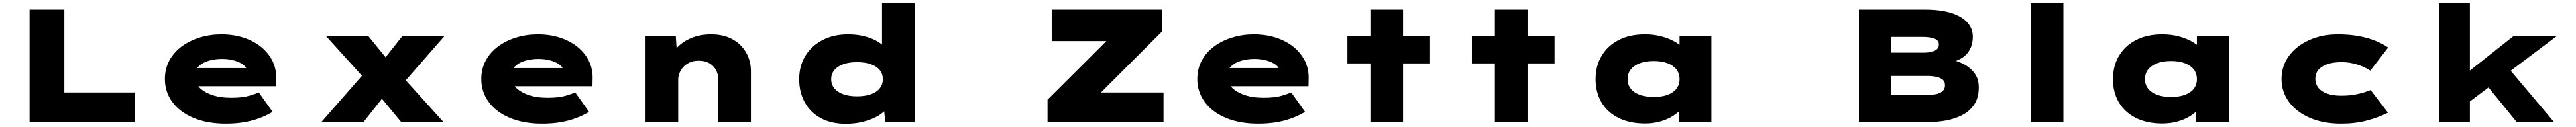

<svg xmlns="http://www.w3.org/2000/svg" viewBox="-20 -760 16015 791"><path d="M164 0V-700H380V-184H820V0Z M1384 10Q1268 10 1182.5 -26Q1097 -62 1051 -125Q1005 -188 1005 -268Q1005 -332 1033 -383.5Q1061 -435 1110 -471Q1159 -507 1222.5 -526.5Q1286 -546 1356 -546Q1430 -546 1492.5 -526Q1555 -506 1601.5 -469Q1648 -432 1673.5 -381Q1699 -330 1697 -268L1696 -223H1137L1114 -336H1535L1516 -301V-319Q1514 -340 1492.5 -356.5Q1471 -373 1436.5 -383Q1402 -393 1360 -393Q1316 -393 1277 -381.5Q1238 -370 1214 -346Q1190 -322 1190 -284Q1190 -248 1217 -218Q1244 -188 1295 -169.5Q1346 -151 1417 -151Q1489 -151 1531 -164Q1573 -177 1589 -184L1675 -63Q1632 -38 1585.5 -21.5Q1539 -5 1489 2.5Q1439 10 1384 10Z M2474 0 2299 -212 2272 -242 2007 -535H2270L2410 -363L2441 -328L2737 0ZM1978 0 2257 -319 2402 -205 2240 0ZM2464 -216 2319 -330 2481 -535H2743Z M3351 10Q3235 10 3149.5 -26Q3064 -62 3018 -125Q2972 -188 2972 -268Q2972 -332 3000 -383.5Q3028 -435 3077 -471Q3126 -507 3189.5 -526.5Q3253 -546 3323 -546Q3397 -546 3459.5 -526Q3522 -506 3568.5 -469Q3615 -432 3640.5 -381Q3666 -330 3664 -268L3663 -223H3104L3081 -336H3502L3483 -301V-319Q3481 -340 3459.5 -356.5Q3438 -373 3403.5 -383Q3369 -393 3327 -393Q3283 -393 3244 -381.5Q3205 -370 3181 -346Q3157 -322 3157 -284Q3157 -248 3184 -218Q3211 -188 3262 -169.5Q3313 -151 3384 -151Q3456 -151 3498 -164Q3540 -177 3556 -184L3642 -63Q3599 -38 3552.5 -21.5Q3506 -5 3456 2.5Q3406 10 3351 10Z M3993 0V-535H4181L4191 -387L4139 -372Q4150 -419 4184.5 -458.5Q4219 -498 4274.5 -522Q4330 -546 4401 -546Q4479 -546 4534 -515Q4589 -484 4618.5 -432Q4648 -380 4648 -316V0H4445V-264Q4445 -299 4430 -325.5Q4415 -352 4388 -367Q4361 -382 4324 -382Q4290 -382 4266 -370.5Q4242 -359 4226.5 -341.5Q4211 -324 4203.5 -303.5Q4196 -283 4196 -265V0H4095Q4044 0 4018.5 0Q3993 0 3993 0Z M5237 11Q5148 11 5083 -24Q5018 -59 4983 -122Q4948 -185 4948 -267Q4948 -349 4986 -411.5Q5024 -474 5092.5 -510Q5161 -546 5251 -546Q5304 -546 5348 -535.5Q5392 -525 5425.5 -507Q5459 -489 5480.5 -466Q5502 -443 5508 -418L5463 -404V-740H5667V0H5484L5468 -138L5509 -121Q5504 -96 5481.5 -72Q5459 -48 5422 -29.5Q5385 -11 5338 0Q5291 11 5237 11ZM5307 -160Q5358 -160 5394 -173Q5430 -186 5449 -210Q5468 -234 5468 -267Q5468 -300 5449 -323.5Q5430 -347 5394 -360Q5358 -373 5307 -373Q5258 -373 5222 -360Q5186 -347 5166.5 -323.5Q5147 -300 5147 -267Q5147 -234 5166.5 -210Q5186 -186 5222 -173Q5258 -160 5307 -160Z M6492 0V-139L6967 -613L7083 -504H6518V-700H7202V-562L6727 -87L6612 -184H7213V0Z M7802 10Q7686 10 7600.5 -26Q7515 -62 7469 -125Q7423 -188 7423 -268Q7423 -332 7451 -383.5Q7479 -435 7528 -471Q7577 -507 7640.5 -526.5Q7704 -546 7774 -546Q7848 -546 7910.5 -526Q7973 -506 8019.5 -469Q8066 -432 8091.5 -381Q8117 -330 8115 -268L8114 -223H7555L7532 -336H7953L7934 -301V-319Q7932 -340 7910.5 -356.5Q7889 -373 7854.5 -383Q7820 -393 7778 -393Q7734 -393 7695 -381.5Q7656 -370 7632 -346Q7608 -322 7608 -284Q7608 -248 7635 -218Q7662 -188 7713 -169.5Q7764 -151 7835 -151Q7907 -151 7949 -164Q7991 -177 8007 -184L8093 -63Q8050 -38 8003.5 -21.5Q7957 -5 7907 2.5Q7857 10 7802 10Z M8499 0V-700H8702V0ZM8356 -365V-535H8870V-365Z M9273 0V-700H9476V0ZM9130 -365V-535H9644V-365Z M10206 9Q10110 9 10041 -26Q9972 -61 9935.5 -123Q9899 -185 9899 -267Q9899 -349 9936.5 -412Q9974 -475 10042.5 -510.5Q10111 -546 10205 -546Q10259 -546 10304 -534.5Q10349 -523 10383.5 -504.5Q10418 -486 10440 -465Q10462 -444 10469 -426L10421 -417V-535H10619V0H10416V-151L10457 -132Q10453 -107 10432 -82Q10411 -57 10378 -36.5Q10345 -16 10301 -3.5Q10257 9 10206 9ZM10260 -156Q10311 -156 10347 -169.5Q10383 -183 10402 -208Q10421 -233 10421 -267Q10421 -302 10402 -327Q10383 -352 10347 -366Q10311 -380 10260 -380Q10210 -380 10173.5 -366Q10137 -352 10117.5 -327Q10098 -302 10098 -267Q10098 -233 10117.5 -208Q10137 -183 10173.5 -169.5Q10210 -156 10260 -156Z M11536 0V-700H11948Q12044 -700 12110 -679Q12176 -658 12210 -620Q12244 -582 12244 -531Q12244 -470 12210 -428.5Q12176 -387 12106 -371L12110 -389Q12154 -379 12193 -357.5Q12232 -336 12256.5 -301.5Q12281 -267 12281 -216Q12281 -150 12252 -108Q12223 -66 12176.5 -42.5Q12130 -19 12076.5 -9.5Q12023 0 11974 0ZM11736 -170H11978Q12004 -170 12025 -176Q12046 -182 12058.5 -195Q12071 -208 12071 -229Q12071 -254 12054 -266Q12037 -278 12014 -282.5Q11991 -287 11973 -287H11736ZM11736 -432H11937Q11967 -432 11988.5 -437.5Q12010 -443 12021.5 -454Q12033 -465 12033 -483Q12033 -509 12005 -519.5Q11977 -530 11935 -530H11736Z M12604 0V-740H12807V0Z M13422 9Q13326 9 13257 -26Q13188 -61 13151.5 -123Q13115 -185 13115 -267Q13115 -349 13152.5 -412Q13190 -475 13258.5 -510.5Q13327 -546 13421 -546Q13475 -546 13520 -534.5Q13565 -523 13599.5 -504.5Q13634 -486 13656 -465Q13678 -444 13685 -426L13637 -417V-535H13835V0H13632V-151L13673 -132Q13669 -107 13648 -82Q13627 -57 13594 -36.5Q13561 -16 13517 -3.5Q13473 9 13422 9ZM13476 -156Q13527 -156 13563 -169.5Q13599 -183 13618 -208Q13637 -233 13637 -267Q13637 -302 13618 -327Q13599 -352 13563 -366Q13527 -380 13476 -380Q13426 -380 13389.5 -366Q13353 -352 13333.5 -327Q13314 -302 13314 -267Q13314 -233 13333.5 -208Q13353 -183 13389.5 -169.5Q13426 -156 13476 -156Z M14533 10Q14423 10 14339.5 -26Q14256 -62 14209.5 -125Q14163 -188 14163 -268Q14163 -349 14209 -411.5Q14255 -474 14334.5 -510Q14414 -546 14514 -546Q14608 -546 14686.5 -525.5Q14765 -505 14826 -464L14715 -320Q14693 -335 14664 -347Q14635 -359 14603 -366Q14571 -373 14536 -373Q14483 -373 14446.5 -360Q14410 -347 14391.5 -324Q14373 -301 14373 -269Q14373 -238 14391.5 -214Q14410 -190 14446 -177Q14482 -164 14533 -164Q14580 -164 14614.5 -170Q14649 -176 14674 -184Q14699 -192 14717 -199L14825 -58Q14764 -28 14692.5 -9Q14621 10 14533 10Z M15323 -120 15240 -246 15605 -535H15874ZM15141 0V-740H15334V0ZM15625 0 15372 -311 15509 -413 15857 0Z"/></svg>

Font: Lexend Zetta Black
Style: Regular
Weight: 900
Designer: Bonnie Shaver-Troup, Thomas Jockin
Foundry: Lexend
Version: Version 1.007